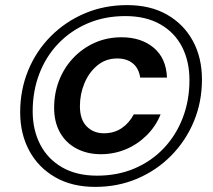

<svg xmlns="http://www.w3.org/2000/svg" viewBox="-20 -727 834 752"><path d="M353 5Q262 5 196 -33Q130 -71 94.5 -137Q59 -203 59 -287Q59 -375 90.5 -451.5Q122 -528 179.5 -585.5Q237 -643 313 -675Q389 -707 478 -707Q569 -707 634.5 -669.5Q700 -632 735.5 -566.5Q771 -501 771 -416Q771 -328 739.5 -252Q708 -176 651 -118Q594 -60 518 -27.5Q442 5 353 5ZM375 -123Q322 -123 280 -145Q238 -167 215 -208Q192 -249 192 -305Q192 -362 211.5 -412Q231 -462 267 -500Q303 -538 351 -559.5Q399 -581 456 -581Q533 -581 582 -540Q631 -499 634 -423H529Q524 -459 500.5 -478.5Q477 -498 439 -498Q394 -498 361 -470.5Q328 -443 310.5 -400.5Q293 -358 293 -311Q293 -259 319.5 -232Q346 -205 387 -205Q427 -205 456.5 -225Q486 -245 504 -279H609Q590 -232 554 -196.5Q518 -161 472 -142Q426 -123 375 -123ZM360 -39Q441 -39 507.5 -67.5Q574 -96 622 -147Q670 -198 696 -266Q722 -334 722 -413Q722 -487 693 -543.5Q664 -600 607.5 -632Q551 -664 471 -664Q390 -664 323.5 -635.5Q257 -607 208.5 -556.5Q160 -506 134 -438Q108 -370 108 -291Q108 -218 137.5 -161Q167 -104 223.5 -71.5Q280 -39 360 -39Z"/></svg>

Font: DM Sans 16pt SemiBold
Style: Italic
Weight: 600
Italic angle: -10°
Version: Version 4.004;gftools[0.9.30]